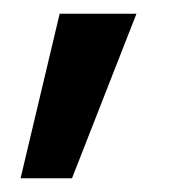

<svg xmlns="http://www.w3.org/2000/svg" viewBox="-20 -143 253 280"><path d="M10 117 67 -123H179L85 117Z"/></svg>

Font: Rethink Sans SemiBold
Style: Regular
Weight: 600
Designer: The Rethink Sans project authors (Hans Thiessen). DM Sans designed by Colophon Foundry.
Foundry: Rethink Communications LLC
Version: Version 1.001